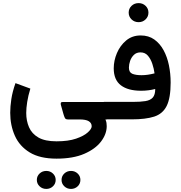

<svg xmlns="http://www.w3.org/2000/svg" viewBox="-20 -764 1157 1229"><path d="M341.8 251.5Q235.4 251.5 170.2 211.7Q105 171.9 75.2 105Q45.4 38.1 45.4 -42Q45.4 -82 52.5 -129.4Q59.6 -176.8 79.1 -231.9L174.3 -196.8Q160.2 -150.9 154.1 -111.3Q147.9 -71.8 147.9 -41Q147.9 9.3 165.8 50.5Q183.6 91.8 225.8 116.2Q268.1 140.6 341.8 140.6Q417 140.6 466.8 123.5Q516.6 106.4 541.7 83.7Q566.9 61 566.9 44.4Q566.9 23.4 548.3 12Q529.8 0.5 488.8 0.5H414.6Q399.9 0.5 395.3 -9Q390.6 -18.6 386.2 -33.7L369.6 -92.8Q367.7 -100.6 369.6 -106Q371.6 -111.3 382.8 -111.3H664.1V0.5H654.8Q660.2 12.7 661.6 22.5Q663.1 32.2 663.1 43.5Q663.1 93.8 627 141.6Q590.8 189.5 519.5 220.5Q448.2 251.5 341.8 251.5ZM374 387.7Q374 363.3 391.6 346.7Q409.2 330.1 434.6 330.1Q459.5 330.1 477.1 346.7Q494.6 363.3 494.6 387.7Q494.6 412.1 477.1 428.7Q459.5 445.3 434.6 445.3Q409.2 445.3 391.6 428.5Q374 411.6 374 387.7ZM215.8 387.7Q215.8 363.3 233.4 346.7Q251 330.1 276.4 330.1Q301.3 330.1 318.8 346.7Q336.4 363.3 336.4 387.7Q336.4 412.1 318.8 428.7Q301.3 445.3 276.4 445.3Q251 445.3 233.4 428.5Q215.8 411.6 215.8 387.7Z M803.7 -683.1Q803.7 -709 822 -726.6Q840.3 -744.1 867.2 -744.1Q893.6 -744.1 911.9 -726.6Q930.2 -709 930.2 -683.1Q930.2 -657.7 911.9 -639.9Q893.6 -622.1 867.2 -622.1Q840.3 -622.1 822 -639.9Q803.7 -657.7 803.7 -683.1ZM830.1 -111.8Q879.4 -111.8 910.9 -116.9Q942.4 -122.1 958 -139.6Q973.6 -157.2 973.6 -194.3Q930.2 -183.1 883.3 -183.1Q799.3 -183.1 753.7 -218Q708 -252.9 708 -326.7Q708 -376 728.5 -424.3Q749 -472.7 787.6 -504.9Q826.2 -537.1 880.4 -537.1Q931.2 -537.1 967.3 -511.5Q1003.4 -485.8 1026.9 -442.9Q1050.3 -399.9 1061.3 -346.2Q1072.3 -292.5 1072.3 -235.8Q1072.3 -136.7 1046.9 -85.9Q1021.5 -35.2 967 -17.6Q912.6 0 824.2 0H644.5V-111.8ZM886.2 -282.7Q907.2 -282.7 928 -285.9Q948.7 -289.1 969.2 -294.4Q965.3 -324.2 955.1 -355.2Q944.8 -386.2 926.8 -407.5Q908.7 -428.7 879.4 -428.7Q853.5 -428.7 837.2 -412.8Q820.8 -397 813 -374.5Q805.2 -352.1 805.2 -331.1Q805.2 -300.8 827.1 -291.7Q849.1 -282.7 886.2 -282.7Z"/></svg>

Font: Vazirmatn RD FD Medium
Style: Regular
Weight: 500
Designer: Saber Rastikerdar
Foundry: Saber Rastikerdar
Version: Version 33.003